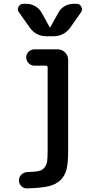

<svg xmlns="http://www.w3.org/2000/svg" viewBox="-20 -785 540 1033"><path d="M140.6 -635.7 82 -718.8Q71.3 -732.4 79.6 -748.5Q87.9 -764.6 106.4 -764.6H121.1Q147.5 -764.6 169.9 -751.5Q192.4 -738.3 205.1 -714.8L248 -637.7Q248 -636.7 249 -636.7Q250 -636.7 250 -637.7L293 -714.8Q304.7 -738.3 327.1 -751.5Q349.6 -764.6 377 -764.6H391.6Q409.2 -764.6 417.5 -749Q425.8 -733.4 416 -718.8L357.4 -635.7Q323.2 -589.8 266.6 -589.8H231.4Q173.8 -589.8 140.6 -635.7ZM127 140.6Q166 139.6 186.5 135.7Q207 131.8 218.8 117.2Q230.5 102.5 233.4 84.5Q236.3 66.4 236.3 27.3V-423.8Q236.3 -431.6 226.6 -431.6H165Q147.5 -431.6 134.3 -444.8Q121.1 -458 121.1 -476.1Q121.1 -494.1 134.3 -506.8Q147.5 -519.5 165 -519.5H290Q313.5 -519.5 330.1 -502.9Q346.7 -486.3 346.7 -462.9V27.3Q346.7 88.9 338.4 124.5Q330.1 160.2 304.7 184.6Q279.3 209 238.3 217.8Q197.3 226.6 126 228.5Q108.4 229.5 95.2 216.8Q82 204.1 82 185.5Q82 167 95.2 154.3Q108.4 141.6 127 140.6Z"/></svg>

Font: Rounded Mgen+ 1m medium
Style: Regular
Weight: 500
Designer: [Source Han Sans]
Ryoko NISHIZUKA  (kana & ideographs); Paul D. Hunt (Latin, Greek & Cyrillic); Wenlong ZHANG  (bopomofo
Version: Version 1.059.20150602